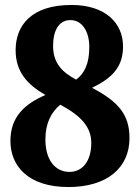

<svg xmlns="http://www.w3.org/2000/svg" viewBox="-20 -744 563 774"><path d="M256 10C412 10 502 -68 502 -187C502 -280 460 -333 351 -390C429 -428 476 -471 476 -557C476 -650 406 -724 268 -724C105 -724 43 -640 43 -542C43 -455 89 -404 163 -361C82 -326 22 -275 22 -176C22 -76 92 10 256 10ZM287 -423C230 -453 194 -490 194 -559C194 -622 218 -663 264 -663C313 -663 340 -614 340 -555C340 -486 320 -448 287 -423ZM260 -51C205 -51 163 -96 163 -182C163 -248 187 -292 223 -322C305 -278 348 -233 348 -168C348 -95 313 -51 260 -51Z"/></svg>

Font: Noto Serif Tamil SemiCondensed ExtraBold
Style: Regular
Weight: 800
Width: 4
Designer: Indian Type Foundry, Tom Grace, and the Monotype Design Team
Foundry: Monotype Imaging Inc.
Version: Version 2.004